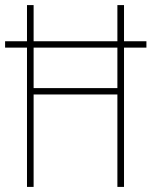

<svg xmlns="http://www.w3.org/2000/svg" viewBox="-20 -734 595 754"><path d="M86 0H112V-363H441V0H467V-547H555V-572H467V-714H441V-572H112V-714H86V-572H0V-547H86ZM112 -388V-547H441V-388Z"/></svg>

Font: Noto Sans Arabic UI Cn Th
Style: Regular
Weight: 100
Width: 3
Designer: Monotype Design Team, Nadine Chahine and Nizar Qandah
Foundry: Monotype Imaging Inc.
Version: Version 2.010